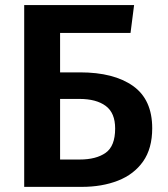

<svg xmlns="http://www.w3.org/2000/svg" viewBox="-20 -729 655 749"><path d="M503.1 -709.2 489.2 -600.5H214.4V-446.7H292.3Q424.1 -446.7 499 -393.6Q573.8 -340.5 573.8 -228.7Q573.8 -149.7 538.2 -99.2Q502.6 -48.7 440.5 -24.4Q378.5 0 298.5 0H74.4V-709.2ZM289.7 -343.1H214.4V-106.7H290.8Q354.9 -106.7 392.1 -132.8Q429.2 -159 429.2 -227.7Q429.2 -288.7 392.3 -315.9Q355.4 -343.1 289.7 -343.1Z"/></svg>

Font: Fira Code SemiBold
Style: Regular
Weight: 600
Designer: Carrois Corporate, Edenspiekermann AG, Nikita Prokopov
Foundry: Carrois Corporate, Edenspiekermann AG, Nikita Prokopov
Version: Version 6.002